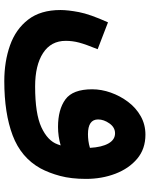

<svg xmlns="http://www.w3.org/2000/svg" viewBox="76 -568 681 872"><g transform="rotate(90 416.0 -132.5)"><path d="M349 188Q260 188 186.5 162Q113 136 69.5 79.5Q26 23 26 -67Q26 -101 35.5 -151Q45 -201 82 -283L204 -236Q182 -182 174 -152Q166 -122 166 -91Q166 -24 221.5 12Q277 48 373 48Q497 48 558.5 19.5Q620 -9 636 -54Q639 -61 641 -68Q599 -56 557 -56Q478 -56 432 -89.5Q386 -123 386 -211Q386 -253 401 -295.5Q416 -338 443 -374Q470 -410 508 -431.5Q546 -453 592 -453Q657 -453 701.5 -415.5Q746 -378 769.5 -316.5Q793 -255 793 -183Q793 -116 779.5 -65.5Q766 -15 745 24Q696 112 595.5 150Q495 188 349 188ZM523 -238Q523 -192 590 -192Q604 -192 620 -194Q636 -196 652 -201Q649 -255 632 -285Q615 -315 586 -315Q559 -315 541 -289.5Q523 -264 523 -238Z"/></g></svg>

Font: Noto IKEA Arabic
Style: Bold
Weight: 700
Designer: Monotype Design Team
Foundry: Monotype Imaging Inc.
Version: Version 1.200